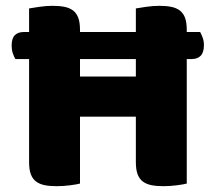

<svg xmlns="http://www.w3.org/2000/svg" viewBox="-20 -635 741 660"><path d="M622 -4Q611 -1 587.5 2Q564 5 541 5Q518 5 500.5 1.5Q483 -2 471 -11Q459 -20 453 -36Q447 -52 447 -78V-234H255V-4Q244 -1 220.5 2Q197 5 174 5Q151 5 133.5 1.5Q116 -2 104 -11Q92 -20 86 -36Q80 -52 80 -78V-432H33Q28 -440 24 -452Q20 -464 20 -478Q20 -503 31 -514Q42 -525 62 -525H80V-606Q91 -608 115 -611.5Q139 -615 161 -615Q184 -615 201.5 -611.5Q219 -608 231 -599Q243 -590 249 -574Q255 -558 255 -532V-525H447V-606Q458 -608 482 -611.5Q506 -615 528 -615Q551 -615 568.5 -611.5Q586 -608 598 -599Q610 -590 616 -574Q622 -558 622 -532V-525H668Q672 -518 676.5 -506Q681 -494 681 -480Q681 -455 670 -443.5Q659 -432 639 -432H622ZM447 -372V-432H255V-372Z"/></svg>

Font: Baloo Bhaijaan
Style: Regular
Weight: 400
Designer: Devika Bhansali and Ek Type
Foundry: Ek Type
Version: Version 1.443;PS 1.000;hotconv 16.6.51;makeotf.lib2.5.65220;